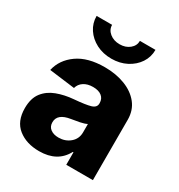

<svg xmlns="http://www.w3.org/2000/svg" viewBox="-182 -890 953 1022"><g transform="rotate(30 294.5 -378.5)"><path d="M208 9.8Q129.4 9.8 78.9 -30.3Q28.3 -70.3 28.3 -151.4Q28.3 -211.9 55.9 -247.6Q83.5 -283.2 129.6 -300.5Q175.8 -317.9 231 -322.3Q300.8 -328.1 330.3 -336.9Q359.9 -345.7 359.9 -370.6V-373Q359.9 -399.9 340.8 -415Q321.8 -430.2 287.6 -430.2Q253.4 -430.2 230.7 -415.3Q208 -400.4 201.2 -374.5L43.9 -394.5Q59.6 -463.9 122.3 -508.3Q185.1 -552.7 289.1 -552.7Q358.4 -552.7 413.8 -531.2Q469.2 -509.8 501.5 -469.2Q533.7 -428.7 533.7 -371.1V0H370.1V-76.7H366.2Q320.3 9.8 208 9.8ZM261.2 -104.5Q302.7 -104.5 332 -129.4Q361.3 -154.3 361.3 -194.3V-245.6Q346.7 -237.8 320.1 -232.4Q293.5 -227.1 270 -223.6Q192.9 -211.9 192.9 -159.7Q192.9 -132.8 211.9 -118.7Q231 -104.5 261.2 -104.5ZM294.9 -608.9Q243.2 -608.9 202.1 -630.1Q161.1 -651.4 137.5 -687Q113.8 -722.7 113.8 -767.1H209Q209 -737.3 233.6 -717.3Q258.3 -697.3 294.9 -697.3Q331.1 -697.3 355.5 -717.3Q379.9 -737.3 379.9 -767.1H475.6Q475.6 -722.7 451.9 -687Q428.2 -651.4 387.2 -630.1Q346.2 -608.9 294.9 -608.9Z"/></g></svg>

Font: Inter Extra Bold
Style: Regular
Weight: 800
Designer: Rasmus Andersson
Foundry: rsms
Version: Version 4.000;git-3c8e0fc